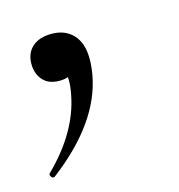

<svg xmlns="http://www.w3.org/2000/svg" viewBox="-54 -130 336 360"><g transform="rotate(-15 113.5 49.5)"><path d="M9 180Q6 180 4 176Q2 172 5 170Q68 108 81 39Q84 24 84 13Q84 -11 73 -19L102 -31Q104 8 67 8Q46 8 35 -4.5Q24 -17 24 -36Q24 -57 37.5 -69Q51 -81 75 -81Q101 -81 116.5 -64.5Q132 -48 132 -17Q132 -3 129 14Q113 102 12 179Q11 180 9 180Z"/></g></svg>

Font: Cormorant Infant Medium
Style: Italic
Weight: 500
Italic angle: -10°
Designer: Christian Thalmann (Catharsis Fonts)
Foundry: Catharsis Fonts
Version: Version 4.000